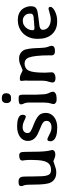

<svg xmlns="http://www.w3.org/2000/svg" viewBox="712 -1356 650 2115"><g transform="rotate(-90 1037.5 -298.0)"><path d="M147 -385Q150 -375 151 -342Q152 -309 152 -251Q152 -194 154.5 -157Q157 -120 165 -98.5Q173 -77 187.5 -69Q202 -61 225 -61Q282 -61 307.5 -105Q333 -149 333 -255L334 -278V-301Q334 -324 331 -348Q329 -360 328 -366.5Q327 -373 327 -375Q327 -395 341.5 -403.5Q356 -412 383 -412Q411 -412 418 -391Q424 -378 424 -255Q424 -130 437 -77L443 -53V-44Q443 -33 430 -23.5Q417 -14 393 -14Q370 -14 346 -25Q325 -35 319 -35Q315 -35 273 -20Q253 -12 235.5 -8Q218 -4 202 -4H190Q155 -4 127.5 -20Q100 -36 85 -65Q62 -109 62 -249Q62 -332 56 -351Q56 -351 51 -366Q46 -377 46 -386V-395Q46 -419 90 -419H101Q137 -419 147 -385Z M543 -318Q543 -344 554.5 -365.5Q566 -387 587 -402.5Q608 -418 637 -426.5Q666 -435 700 -435Q714 -435 736.5 -433.5Q759 -432 780 -426.5Q801 -421 816 -408.5Q831 -396 831 -375Q831 -339 808 -339Q800 -339 764 -357Q728 -374 696 -374Q663 -374 646.5 -359Q630 -344 630 -320Q630 -308 635 -300Q640 -292 651.5 -284.5Q663 -277 682.5 -269Q702 -261 732 -249Q791 -225 821.5 -198Q852 -171 852 -118Q852 -91 840.5 -68.5Q829 -46 808 -29Q787 -12 758 -2.5Q729 7 694 7Q577 7 548 -39Q539 -54 539 -65Q539 -102 562 -102Q569 -102 613 -80Q655 -56 690 -56Q725 -56 744.5 -70.5Q764 -85 764 -111Q764 -124 759 -133.5Q754 -143 742 -151.5Q730 -160 710.5 -168.5Q691 -177 662 -189Q639 -198 617.5 -209Q596 -220 579.5 -234.5Q563 -249 553 -269Q543 -289 543 -318Z M1015 0H993Q975 0 962 -10.5Q949 -21 949 -34Q949 -43 957 -69Q964 -90 964 -110L966 -143V-312Q964 -337 959 -351L955 -360Q946 -383 946 -384V-393Q946 -418 998 -418H1013Q1029 -418 1037 -415Q1045 -412 1048.5 -402Q1052 -392 1052.5 -372Q1053 -352 1053 -318V-220L1056 -159Q1056 -108 1077 -72Q1085 -56 1085 -40Q1085 -22 1065 -11Q1045 0 1015 0ZM1008 -603H1023Q1041 -603 1054.5 -592Q1068 -581 1068 -559V-549Q1068 -531 1056.5 -517Q1045 -503 1026 -503L1018 -502H1004Q1000 -503 991 -503Q983 -503 972.5 -513.5Q962 -524 962 -537L960 -551V-553L962 -567Q962 -577 973 -590Q984 -603 1008 -603Z M1237 -12H1236Q1187 -12 1187 -46Q1187 -60 1195 -86Q1200 -98 1202 -109.5Q1204 -121 1205.5 -135Q1207 -149 1207 -167Q1207 -185 1207 -211V-314Q1208 -325 1208 -332.5Q1208 -340 1208 -345L1204 -390Q1204 -405 1231 -405Q1258 -405 1286 -390Q1315 -375 1321 -375Q1328 -375 1347 -384Q1366 -393 1391 -403Q1416 -413 1443 -413H1455Q1487 -413 1512 -395.5Q1537 -378 1549 -348Q1554 -332 1558.5 -304Q1563 -276 1565 -234L1567 -187Q1569 -167 1570 -142.5Q1571 -118 1581 -92Q1591 -66 1591 -56Q1591 -18 1533 -18Q1508 -18 1496.5 -28Q1485 -38 1485 -62L1486 -78Q1486 -163 1479.5 -219.5Q1473 -276 1462 -306Q1443 -353 1395 -353Q1372 -353 1350.5 -342Q1329 -331 1317 -305Q1295 -261 1295 -131L1299 -53Q1299 -35 1281 -23.5Q1263 -12 1237 -12Z M1874 6H1855Q1811 6 1776 -9.5Q1741 -25 1717 -52.5Q1693 -80 1680.5 -116.5Q1668 -153 1668 -196V-215Q1668 -260 1683 -299Q1698 -338 1725.5 -366.5Q1753 -395 1790.5 -411Q1828 -427 1873 -427H1882Q1942 -427 1982 -391Q2004 -370 2015.5 -340.5Q2027 -311 2027 -287Q2027 -261 2021 -246Q2015 -231 1999.5 -222Q1984 -213 1958 -208.5Q1932 -204 1892 -199Q1852 -194 1830.5 -191.5Q1809 -189 1804 -188Q1767 -178 1767 -154Q1767 -112 1800 -88Q1833 -64 1885 -64Q1906 -64 1949 -76Q1972 -82 1984 -85.5Q1996 -89 1998 -89Q2020 -89 2020 -68Q2020 -55 2006.5 -42Q1993 -29 1972 -18.5Q1951 -8 1925 -1Q1899 6 1874 6ZM1891 -252Q1898 -252 1907 -253Q1916 -254 1924.5 -257.5Q1933 -261 1939 -267Q1945 -273 1945 -282V-300Q1945 -331 1922 -351.5Q1899 -372 1872 -372H1861Q1842 -372 1824 -363Q1806 -354 1792.5 -339Q1779 -324 1771 -305.5Q1763 -287 1763 -267V-259Q1763 -244 1791 -244H1801L1803 -245L1872 -250Q1874 -251 1876.5 -251Q1879 -251 1882 -252Z"/></g></svg>

Font: Stylish
Style: Regular
Weight: 400
Version: Version 1.64